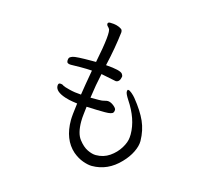

<svg xmlns="http://www.w3.org/2000/svg" viewBox="-114 -905 1227 1100"><g transform="rotate(15 500.0 -355.0)"><path d="M554 -484Q548 -450 525 -450L436 -468Q421 -401 410 -321H460Q480 -321 491.5 -324.5Q503 -328 510 -328H514Q531 -326 547.5 -312.5Q564 -299 564 -289.5Q564 -280 560 -274Q554 -262 511 -262Q468 -262 402 -265L397 -221Q394 -197 394 -176Q394 -106 420 -72Q446 -38 474 -24.5Q502 -11 524 -11Q570 -11 605.5 -35.5Q641 -60 662.5 -95Q684 -130 686 -159L687 -177Q687 -268 622 -365Q602 -396 602 -408Q602 -420 607 -420H608Q616 -420 630 -408Q644 -396 653 -385Q704 -322 727 -270Q750 -218 751 -156V-154Q751 -125 733.5 -89Q716 -53 684 -20Q613 55 518 55Q496 55 465 44Q434 33 404 8Q335 -53 335 -168Q335 -195 345 -269Q339 -270 317.5 -273Q296 -276 271 -284Q210 -304 210 -338Q210 -354 221 -354Q236 -354 243 -347Q249 -343 282 -334.5Q315 -326 353 -324Q361 -378 378 -473Q350 -475 312 -475L252 -474Q228 -474 228 -491Q228 -500 230.5 -507Q233 -514 250.5 -520.5Q268 -527 366 -527H388Q426 -714 409 -731Q406 -736 400 -741.5Q394 -747 394 -754Q394 -765 408 -765Q452 -765 477 -747Q484 -742 484 -728Q473 -632 448 -524Q535 -518 548 -500Q554 -492 554 -484Z"/></g></svg>

Font: LXGW Bright TC
Style: Regular
Weight: 400
Designer: Christian Thalmann (Catharsis Fonts)
Foundry: LXGW / Christian Thalmann (Catharsis Fonts) / Fontworks Inc.
Version: Version 5.501